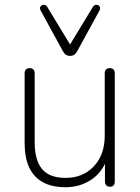

<svg xmlns="http://www.w3.org/2000/svg" viewBox="-20 -775 585 803"><path d="M254 8Q197 8 159 -13Q121 -34 102 -75Q83 -116 83 -177V-468Q83 -479 88.5 -484.5Q94 -490 104 -490Q114 -490 119.5 -484.5Q125 -479 125 -468V-181Q125 -105 156 -68Q187 -31 254 -31Q327 -31 372.5 -79.5Q418 -128 418 -207V-468Q418 -479 423.5 -484.5Q429 -490 439 -490Q449 -490 454.5 -484.5Q460 -479 460 -468V-16Q460 6 440 6Q430 6 424.5 0Q419 -6 419 -16V-121H431Q412 -58 364 -25Q316 8 254 8ZM273 -541Q264 -541 256.5 -545.5Q249 -550 243 -561L150 -731Q146 -739 148 -745Q150 -751 155.5 -753.5Q161 -756 167 -754.5Q173 -753 177 -747L273 -589L369 -747Q373 -753 379 -754.5Q385 -756 390.5 -753.5Q396 -751 398 -745Q400 -739 396 -731L303 -561Q297 -550 289.5 -545.5Q282 -541 273 -541Z"/></svg>

Font: Nunito ExtraLight
Style: Regular
Weight: 200
Designer: Vernon Adams
Foundry: Vernon Adams
Version: Version 3.602;April 4, 2023;FontCreator 14.0.0.2856 64-bit